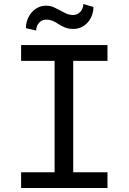

<svg xmlns="http://www.w3.org/2000/svg" viewBox="-20 -935 640 955"><path d="M85 -710.9V-632.3H251.5V-78.1H85V0H514.6V-78.1H344.2V-632.3H514.6V-710.9ZM444.8 -900.4 394.5 -915Q394.5 -903.8 390.4 -893.8Q386.2 -883.8 379.9 -876.5Q373 -869.1 363.8 -864.7Q354.5 -860.4 344.2 -860.4Q325.2 -860.4 309.3 -867.7Q293.5 -875 278.3 -883.8Q262.7 -892.1 246.3 -899.4Q230 -906.7 209.5 -906.7Q187 -906.7 168.7 -897.5Q150.4 -888.2 137.2 -873Q124 -857.4 116.5 -837.2Q108.9 -816.9 108.9 -794.9L159.7 -783.2Q160.2 -805.7 174.1 -821.5Q188 -837.4 209.5 -837.4Q222.7 -837.4 233.4 -834Q244.1 -830.6 253.9 -825.7Q263.2 -820.3 272.5 -814.2Q281.7 -808.1 292.5 -803.2Q302.7 -797.9 315.4 -794.4Q328.1 -791 344.2 -791Q366.2 -791 384.8 -799.8Q403.3 -808.6 416.5 -823.7Q429.7 -838.4 437.3 -858.4Q444.8 -878.4 444.8 -900.4Z"/></svg>

Font: Roboto Mono
Style: Regular
Weight: 400
Monospace: yes
Designer: Google
Version: Version 3.000